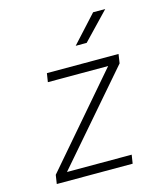

<svg xmlns="http://www.w3.org/2000/svg" viewBox="-116 -874 832 963"><g transform="rotate(-15 300.0 -392.5)"><path d="M59 0 66 -46 461 -505H148L155 -550H527L520 -503L124 -45H460L453 0ZM330 -645 458 -785H521L387 -645Z"/></g></svg>

Font: JetBrains Mono NL Thin
Style: Italic
Weight: 100
Italic angle: -9°
Monospace: yes
Designer: Philipp Nurullin, Konstantin Bulenkov
Foundry: JetBrains
Version: Version 2.305; ttfautohint (v1.8.4.7-5d5b)